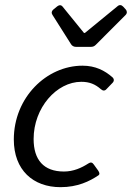

<svg xmlns="http://www.w3.org/2000/svg" viewBox="-20 -737 527 767"><path d="M189.5 -677.7 263.7 -560.5C267.6 -553.7 275.4 -549.8 283.2 -549.8H342.8C350.6 -549.8 356.4 -551.8 362.3 -557.6L481.4 -676.8C488.3 -683.6 488.3 -692.4 482.4 -699.2L471.7 -710.9C464.8 -717.8 457 -718.8 449.2 -711.9L319.3 -605.5H315.4L230.5 -710C224.6 -717.8 216.8 -717.8 209 -711.9L193.4 -699.2C185.5 -692.4 184.6 -685.5 189.5 -677.7ZM221.7 10.7C290 10.7 337.9 -12.7 374 -37.1C378.9 -41 377.9 -46.9 372.1 -55.7L354.5 -80.1C348.6 -88.9 341.8 -89.8 333 -84C305.7 -66.4 273.4 -51.8 235.4 -51.8C154.3 -51.8 114.3 -98.6 114.3 -181.6C114.3 -306.6 206.1 -410.2 304.7 -410.2C337.9 -410.2 360.4 -400.4 382.8 -380.9C390.6 -374 398.4 -373 405.3 -380.9L429.7 -406.2C436.5 -413.1 436.5 -421.9 428.7 -428.7C398.4 -455.1 361.3 -474.6 309.6 -474.6C166 -474.6 35.2 -347.7 35.2 -179.7C35.2 -57.6 112.3 10.7 221.7 10.7Z"/></svg>

Font: Ed Sans Neue
Style: Italic
Weight: 400
Italic angle: -11°
Designer: Stephen Hutchings
Version: Version 1.004;PS 001.004;hotconv 1.0.88;makeotf.lib2.5.64775